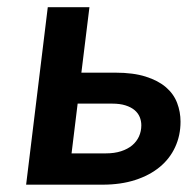

<svg xmlns="http://www.w3.org/2000/svg" viewBox="-20 -504 533 524"><path d="M224.1 -484.4 202.1 -305.7H294.9Q343.8 -305.7 377.7 -294.9Q411.6 -284.2 432.9 -265.9Q454.1 -247.6 463.4 -223.1Q472.7 -198.7 472.7 -171.9Q472.7 -134.3 458 -102.5Q443.4 -70.8 415.8 -48.1Q388.2 -25.4 348.9 -12.7Q309.6 0 259.8 0H51.3L110.4 -484.4ZM191.9 -221.2 175.3 -85.4H268.6Q292.5 -85.4 310.5 -91.3Q328.6 -97.2 340.8 -107.4Q353 -117.7 359.4 -131.8Q365.7 -146 365.7 -162.1Q365.7 -173.8 361.3 -184.6Q356.9 -195.3 347.4 -203.4Q337.9 -211.4 322.8 -216.3Q307.6 -221.2 286.1 -221.2Z"/></svg>

Font: Carlito
Style: Bold Italic
Weight: 700
Italic angle: -7°
Designer: Lukasz Dziedzic
Foundry: tyPoland Lukasz Dziedzic
Version: Version 1.104